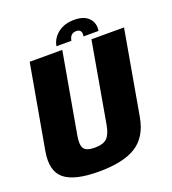

<svg xmlns="http://www.w3.org/2000/svg" viewBox="-145 -913 922 1027"><g transform="rotate(-20 316.0 -400.0)"><path d="M243 4Q104.5 4 47.8 -42Q-9 -88 9.5 -195.5L94.5 -675H280L199 -216.5Q190 -166 203.8 -145Q217.5 -124 265.5 -124Q314 -124 335.2 -145Q356.5 -166 365.5 -216.5L446 -675H631.5L547 -195.5Q528 -88 454.8 -42Q381.5 4 243 4ZM394.5 -804.5Q451 -804.5 477.5 -775.5Q504 -746.5 497 -704H411.5Q418.5 -744 384 -744Q349 -744 342.5 -704H257.5Q264.5 -746.5 301 -775.5Q337.5 -804.5 394.5 -804.5Z"/></g></svg>

Font: Anybody ExtraBold
Style: Italic
Weight: 800
Italic angle: -10°
Designer: Tyler Finck
Foundry: Etcetera Type Company
Version: Version 1.010; ttfautohint (v1.8.3) -l 8 -r 50 -G 200 -x 14 